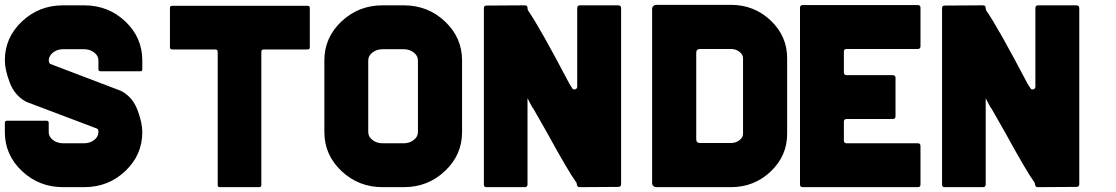

<svg xmlns="http://www.w3.org/2000/svg" viewBox="-20 -772 4605 792"><path d="M327 0H240Q141 0 70.5 -66.5Q0 -133 0 -227V-265Q0 -274 9 -274H172Q181 -274 181 -265V-227Q181 -208 198.5 -194.5Q216 -181 240 -181H327Q351 -181 368.5 -194.5Q386 -208 386 -227V-228Q386 -233 385 -236Q384 -240 379 -242L91 -351L85 -354Q40 -379 20 -432Q0 -485 0 -523Q0 -617 70.5 -683.5Q141 -750 240 -750H327Q427 -750 497 -683.5Q567 -617 567 -523V-486Q567 -478 559 -478H395Q386 -478 386 -486V-523Q386 -542 368.5 -555.5Q351 -569 327 -569H240Q216 -569 199 -555.5Q182 -542 181 -523V-522Q181 -520 183 -514Q184 -510 188 -508L477 -398L483 -395Q528 -370 547.5 -317.5Q567 -265 567 -227Q567 -133 497 -66.5Q427 0 327 0Z M1258 -739V-577Q1258 -568 1249 -568H1068Q1058 -568 1058 -558V-9Q1058 0 1049 0H887Q878 0 878 -9V-558Q878 -568 868 -568H690Q681 -568 681 -577V-739Q681 -748 690 -748H1249Q1258 -748 1258 -739Z M1646 -569H1558Q1534 -569 1516.5 -555.5Q1499 -542 1499 -523V-227Q1499 -208 1516.5 -194.5Q1534 -181 1558 -181H1646Q1669 -181 1686.5 -194.5Q1704 -208 1704 -227V-523Q1704 -542 1686.5 -555.5Q1669 -569 1646 -569ZM1646 0H1558Q1459 0 1388.5 -66.5Q1318 -133 1318 -227V-523Q1318 -617 1388.5 -683.5Q1459 -750 1558 -750H1646Q1745 -750 1815.5 -683.5Q1886 -617 1886 -523V-227Q1886 -133 1815.5 -66.5Q1745 0 1646 0Z M2360 -9Q2358 -17 2358 -19L2356 -21Q2323 -67 2237 -224Q2184 -318 2180 -324L2179 -325L2175 -331L2171 -338Q2166 -347 2156 -367V-11Q2156 0 2144 0H1986Q1976 0 1976 -11V-738Q1976 -749 1986 -749L2145 -750Q2156 -750 2156 -739Q2156 -735 2157 -734Q2157 -730 2158 -729Q2204 -664 2328 -428Q2328 -427 2329 -426Q2334 -419 2340 -409Q2344 -401 2352.5 -403.5Q2361 -406 2361 -415V-738Q2361 -750 2372 -750H2530Q2542 -750 2542 -738V-12Q2542 -1 2530 -1L2371 0Q2362 0 2360 -9Z M2852 -554V-198Q2852 -182 2868 -182H2995Q3015 -182 3030 -193.5Q3045 -205 3045 -220V-532Q3045 -547 3030 -558.5Q3015 -570 2995 -570H2868Q2852 -570 2852 -554ZM2995 0H2687Q2680 0 2675 -5Q2670 -10 2670 -17V-735Q2670 -742 2675 -747Q2680 -752 2687 -752H2995Q3091 -752 3159 -687.5Q3227 -623 3227 -532V-220Q3227 -129 3159 -64.5Q3091 0 2995 0Z M3461 -559V-474Q3461 -462 3472 -462H3662Q3674 -462 3674 -451V-292Q3674 -281 3662 -281H3472Q3461 -281 3461 -270V-193Q3461 -181 3472 -181H3766Q3777 -181 3777 -170V-11Q3777 0 3766 0H3291Q3280 0 3280 -11V-740Q3280 -751 3291 -751H3766Q3777 -751 3777 -740V-581Q3777 -570 3766 -570H3472Q3461 -570 3461 -559Z M4250 -9Q4248 -17 4248 -19L4246 -21Q4213 -67 4127 -224Q4074 -318 4070 -324L4069 -325L4065 -331L4061 -338Q4056 -347 4046 -367V-11Q4046 0 4034 0H3876Q3866 0 3866 -11V-738Q3866 -749 3876 -749L4035 -750Q4046 -750 4046 -739Q4046 -735 4047 -734Q4047 -730 4048 -729Q4094 -664 4218 -428Q4218 -427 4219 -426Q4224 -419 4230 -409Q4234 -401 4242.5 -403.5Q4251 -406 4251 -415V-738Q4251 -750 4262 -750H4420Q4432 -750 4432 -738V-12Q4432 -1 4420 -1L4261 0Q4252 0 4250 -9Z"/></svg>

Font: Punc
Style: Bold
Weight: 400
Designer: The Kinetic
Foundry: The Kinetic
Version: Version 1.000;PS 001.001;hotconv 1.0.56